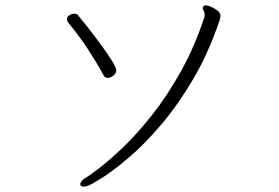

<svg xmlns="http://www.w3.org/2000/svg" viewBox="-20 -686 1040 715"><path d="M296 -22Q312 -31 351 -61Q390 -91 441.5 -140.5Q493 -190 548 -260Q603 -330 653.5 -420Q704 -510 740 -619Q742 -623 742 -626Q742 -629 742 -632Q742 -641 738.5 -646Q735 -651 735 -655Q735 -666 747 -666Q754 -666 766.5 -660.5Q779 -655 790 -646.5Q801 -638 801 -628Q801 -619 797 -608Q755 -485 698 -389Q641 -293 580 -221.5Q519 -150 463 -102Q407 -54 366 -27.5Q325 -1 309 5Q301 9 292 9Q279 9 279 0Q279 -11 296 -22ZM413 -424Q413 -413 402.5 -404.5Q392 -396 381 -396Q371 -396 366 -405Q339 -455 304.5 -507Q270 -559 234 -602Q229 -609 229 -614Q229 -623 238 -629Q247 -635 257 -635Q266 -635 270 -630Q311 -580 343 -537Q375 -494 394 -464.5Q413 -435 413 -424Z"/></svg>

Font: Moon Stars Kai T Light
Style: Regular
Weight: 300
Designer: GuiWonder
Version: Version 1.101